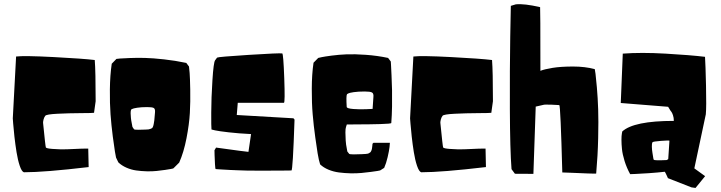

<svg xmlns="http://www.w3.org/2000/svg" viewBox="-20 -844 3523 938"><path d="M42.5 -265.6 58.6 -567.9Q97.7 -572.8 242.4 -565.2Q387.2 -557.6 442.9 -550.8Q447.3 -495.6 447.3 -349.6Q447.3 -349.6 439.5 -293.9Q439.9 -293 439.9 -293Q433.6 -291.5 374.8 -291.3Q315.9 -291 261.2 -288.3Q206.5 -285.6 201.2 -278.3Q195.3 -270.5 192.9 -260.7Q190.4 -251 190.4 -245.1L190.9 -239.3Q201.7 -129.4 204.1 -123.5Q207.5 -118.7 235.8 -116.5Q264.2 -114.3 278.3 -114.3Q307.6 -114.3 343.3 -116.2Q378.9 -118.2 411.1 -118.2L413.1 -27.8Q197.3 -2.4 96.7 -2.4Q85.9 -5.9 76.4 -34.2Q66.9 -62.5 60.8 -100.6Q54.7 -138.7 50.5 -176.3Q46.4 -213.9 44.4 -239.7Z M737.3 -295.4Q738.8 -312.5 730.7 -316.7Q722.7 -320.8 698.7 -320.8Q669.4 -320.8 649.9 -317.6Q630.4 -314.5 625.5 -311.5L620.6 -308.6Q618.2 -302.7 618.2 -291Q618.2 -279.3 619.6 -267.6L621.1 -255.9L627 -224.1L634.8 -212.4Q637.7 -210 655.8 -210Q673.8 -210 689.9 -210.9L706.5 -211.9L709.5 -212.9Q712.9 -213.9 716.3 -214.8L719.2 -216.3Q723.1 -216.8 726.1 -222.2Q729 -227.5 731 -238.3Q732.9 -249 733.9 -256.6Q734.9 -264.2 735.8 -278.3Q736.8 -292.5 737.3 -295.4ZM890.1 -536.6 903.3 -519Q904.8 -507.3 906.5 -486.8Q908.2 -466.3 909.4 -406.7Q910.6 -347.2 907.5 -292Q904.3 -236.8 891.1 -168.5Q877.9 -100.1 855.5 -49.8Q853.5 -47.9 850.6 -44.9Q847.7 -42 841.1 -35.4Q834.5 -28.8 830.3 -24.7Q826.2 -20.5 826.2 -21L815.4 -18.6Q804.7 -16.6 786.4 -13.9Q768.1 -11.2 745.4 -8.8Q722.7 -6.3 696.5 -7.1Q670.4 -7.8 645.8 -11.2Q621.1 -14.6 597.7 -24.9Q574.2 -35.2 558.1 -50.8L546.9 -74.2Q544.9 -84.5 541.5 -103.3Q538.1 -122.1 531 -177.2Q523.9 -232.4 520 -285.2Q516.1 -337.9 516.8 -407.2Q517.6 -476.6 525.9 -532.7L548.8 -556.2Q555.2 -557.1 566.4 -558.1Q577.6 -559.1 614 -560.5Q650.4 -562 688.2 -561Q726.1 -560.1 781.5 -554Q836.9 -547.9 890.1 -536.6Z M1358.9 -583Q1364.3 -582 1368.7 -462.4Q1373 -342.8 1367.2 -341.8H1141.6L1136.7 -282.2L1413.6 -266.1L1418.9 -259.8Q1410.6 -11.2 1403.8 -11.2Q1403.3 -11.2 1393.1 -11Q1382.8 -10.7 1366.7 -10.7Q1350.6 -10.7 1329.3 -10.5Q1308.1 -10.3 1283.7 -10.3Q1259.3 -10.3 1234.9 -10.3Q1210.4 -10.3 1185.1 -10.7Q1159.7 -11.2 1139.2 -12.2Q1120.6 -12.7 1103 -13.7Q1085.4 -14.6 1073.7 -15.4Q1062 -16.1 1052.7 -16.6Q1043.5 -17.1 1038.8 -17.6Q1034.2 -18.1 1033.7 -18.1Q1031.7 -18.1 1030.3 -41Q1028.8 -64 1028.3 -86.9L1027.8 -109.9Q1035.2 -122.1 1035.6 -123Q1186 -102.1 1193.8 -102.1Q1203.6 -167 1206.5 -189Q1146 -191.9 1097.7 -197.5Q1049.3 -203.1 1031.2 -207L1013.2 -211.4Q1011.7 -223.6 1012 -294.2Q1012.2 -364.7 1017.8 -452.1Q1023.4 -539.6 1030.8 -549.3Q1039.6 -562 1040.5 -562.5Q1045.4 -566.4 1195.3 -575.9Q1345.2 -585.4 1358.9 -583Z M1804.7 -146.5H1884.8Q1885.3 -145.5 1883.1 -126.2Q1880.9 -106.9 1873.8 -76.4Q1866.7 -45.9 1856.9 -23.9Q1855.5 -22.9 1853.5 -21.7Q1851.6 -20.5 1846.9 -17.6Q1842.3 -14.6 1839.4 -12.7Q1836.4 -10.7 1836.4 -11.2L1824.2 -8.8Q1812.5 -6.8 1792 -4.2Q1771.5 -1.5 1746.1 1Q1720.7 3.4 1691.9 2.7Q1663.1 2 1636.2 -1.5Q1609.4 -4.9 1584.7 -15.1Q1560.1 -25.4 1543.9 -41L1537.6 -64.5Q1535.2 -75.7 1531.7 -95.2Q1528.3 -114.7 1520.3 -172.6Q1512.2 -230.5 1507.6 -285.2Q1502.9 -339.8 1503.2 -410.6Q1503.4 -481.4 1511.7 -537.6L1534.7 -561Q1541 -562.5 1552.2 -564.9Q1563.5 -567.4 1599.9 -572.3Q1636.2 -577.1 1674.1 -578.6Q1711.9 -580.1 1767.3 -576.2Q1822.8 -572.3 1876 -561L1889.2 -543.5Q1889.6 -536.6 1890.4 -524.2Q1891.1 -511.7 1892.8 -474.9Q1894.5 -438 1895.3 -403.3Q1896 -368.7 1895.3 -323.7Q1894.5 -278.8 1891.6 -243.2Q1891.6 -239.3 1837.2 -237.8Q1782.7 -236.3 1728.5 -236.3L1674.3 -235.8L1670.4 -223.6Q1667.5 -216.3 1667.5 -197Q1667.5 -177.7 1668.9 -157.2L1670.9 -137.2L1676.8 -104L1686 -92.3Q1689.5 -89.8 1709.2 -89.8Q1729 -89.8 1747.1 -90.8L1765.6 -91.8Q1771 -92.3 1775.4 -93Q1779.8 -93.8 1783 -95.9Q1786.1 -98.1 1788.6 -99.6Q1791 -101.1 1792.7 -105.2Q1794.4 -109.4 1795.4 -110.8Q1796.4 -112.3 1797.1 -117.9Q1797.9 -123.5 1798.1 -125Q1798.3 -126.5 1799.1 -133.3Q1799.8 -140.1 1799.8 -141.6ZM1673.8 -321.8Q1674.3 -314 1705.8 -311.5Q1737.3 -309.1 1768.6 -310.5L1800.3 -312Q1803.2 -357.9 1804.2 -369.1Q1806.2 -387.7 1797.1 -392.3Q1788.1 -397 1761.7 -397Q1729.5 -397 1708 -393.8Q1686.5 -390.6 1680.7 -387.2L1675.3 -383.8Q1670.4 -376.5 1673.8 -321.8Z M1983.4 -265.6 1999.5 -567.9Q2038.6 -572.8 2183.3 -565.2Q2328.1 -557.6 2383.8 -550.8Q2388.2 -495.6 2388.2 -349.6Q2388.2 -349.6 2380.4 -293.9Q2380.9 -293 2380.9 -293Q2374.5 -291.5 2315.7 -291.3Q2256.8 -291 2202.1 -288.3Q2147.5 -285.6 2142.1 -278.3Q2136.2 -270.5 2133.8 -260.7Q2131.3 -251 2131.3 -245.1L2131.8 -239.3Q2142.6 -129.4 2145 -123.5Q2148.4 -118.7 2176.8 -116.5Q2205.1 -114.3 2219.2 -114.3Q2248.5 -114.3 2284.2 -116.2Q2319.8 -118.2 2352.1 -118.2L2354 -27.8Q2138.2 -2.4 2037.6 -2.4Q2026.9 -5.9 2017.3 -34.2Q2007.8 -62.5 2001.7 -100.6Q1995.6 -138.7 1991.5 -176.3Q1987.3 -213.9 1985.4 -239.7Z M2620.1 -498Q2639.6 -505.9 2679.9 -512.5Q2720.2 -519 2779.3 -519Q2838.4 -519 2885.7 -506.3Q2887.2 -498 2889.4 -482.9Q2891.6 -467.8 2896 -416.7Q2900.4 -365.7 2902.3 -310.3Q2904.3 -254.9 2902.3 -169.2Q2900.4 -83.5 2892.6 3.9Q2892.6 4.9 2851.1 3.4Q2809.6 2 2768.6 0L2727.1 -1.5Q2718.3 -330.1 2712.4 -330.6Q2694.3 -332 2675.8 -332.5Q2657.2 -333 2647.5 -333L2638.2 -332.5L2597.2 -323.2L2585.9 5.4L2495.6 4.9L2479 -17.6Q2471.7 -110.8 2470.9 -310.3Q2470.2 -509.8 2472.7 -662.6L2475.6 -815.4L2500 -822.8Q2540.5 -827.1 2618.7 -809.1Q2620.1 -809.1 2620.1 -498Z M3250.5 -156.7Q3249 -158.7 3209.5 -155.8Q3169.9 -152.8 3167.5 -148.9Q3164.1 -141.6 3164.6 -126.7Q3165 -111.8 3167.5 -97.2L3169.9 -82.5Q3171.9 -66.9 3173.8 -63.5Q3175.3 -61.5 3190.9 -61Q3206.5 -60.5 3221.7 -61.5L3236.8 -62L3244.6 -66.4ZM3424.8 16.6 3377.9 74.2 3357.9 71.3 3243.2 26.4Q3242.7 25.4 3241.9 23.7Q3241.2 22 3239.3 17.8Q3237.3 13.7 3235.6 9.8Q3233.9 5.9 3231.9 2.2Q3230 -1.5 3228.8 -3.4Q3227.5 -5.4 3227.5 -4.9Q3193.4 -1 3151.1 2Q3108.9 4.9 3083.5 5.9L3058.6 6.8Q3041.5 -24.4 3031.2 -57.6Q3021 -90.8 3018.6 -115.5Q3016.1 -140.1 3016.1 -160.4Q3016.1 -180.7 3018.1 -191.4L3020 -201.7Q3076.2 -253.4 3272 -253.4Q3272 -268.6 3267.8 -281Q3263.7 -293.5 3259.3 -298.8L3255.4 -303.7L3244.1 -322.3L3012.7 -340.8L3022.5 -582Q3112.3 -588.9 3231.4 -582Q3350.6 -575.2 3424.3 -566.4Q3426.8 -529.3 3429.2 -425.3Q3431.6 -321.3 3428.2 -285.6L3372.1 -21.5Z"/></svg>

Font: Noot
Style: Regular
Weight: 400
Designer: Amos Jerbi
Foundry: Amos Jerbi
Version: Version 1.000;PS 001.001;hotconv 1.0.56